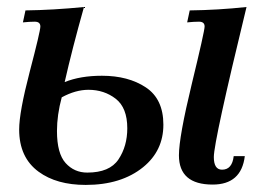

<svg xmlns="http://www.w3.org/2000/svg" viewBox="-20 -518 760 548"><path d="M586.9 8.8Q490.7 8.8 490.7 -74.7Q490.7 -127 527.3 -278.1Q564 -429.2 564 -442.4Q564 -456.1 547.9 -456.1Q533.2 -456.1 514.2 -454.1L521.5 -488.3Q602.5 -489.3 683.6 -498Q590.3 -114.3 590.3 -69.8Q590.3 -33.7 613.8 -33.7Q642.6 -33.7 647 -72.3H678.7Q668.9 8.8 586.9 8.8ZM229 -25.4Q293 -25.4 318.1 -63Q343.3 -100.6 343.3 -151.9Q343.3 -210.4 310.3 -236.1Q277.3 -261.7 232.4 -261.7Q195.8 -261.7 156.2 -240.2Q142.6 -189.9 142.6 -144Q142.6 -80.1 167.2 -52.7Q191.9 -25.4 229 -25.4ZM164.6 -283.7Q209 -301.8 271 -301.8Q346.2 -301.8 396.2 -268.6Q446.3 -235.4 446.3 -162.1Q446.3 -87.9 388.7 -41Q326.2 9.8 224.6 9.8Q141.6 9.8 90.3 -27.8Q34.7 -68.4 34.7 -148.4Q34.7 -197.8 64.9 -313.5Q95.2 -429.2 95.2 -442.4Q95.2 -456.1 79.1 -456.1Q64.5 -456.1 45.4 -454.1L52.7 -488.3Q131.3 -489.3 219.7 -498Q186 -378.4 164.6 -283.7Z"/></svg>

Font: Munson
Style: Italic
Weight: 400
Italic angle: -12°
Designer: Paul James MIller
Foundry: High-Logic / Made with FontCreator
Version: Version 2.10;May 5, 2019;FontCreator 11.5.0.2430 64-bit